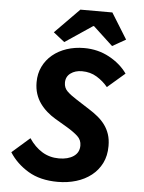

<svg xmlns="http://www.w3.org/2000/svg" viewBox="-58 -899 716 957"><g transform="rotate(5 300.0 -420.5)"><path d="M267 12Q179 12 119 -24Q59 -60 24 -115L113 -193Q141 -151 178.5 -128Q216 -105 263 -105Q308 -105 336 -124Q364 -143 364 -178Q364 -206 344 -224.5Q324 -243 289 -264L228 -300Q206 -313 186 -330.5Q166 -348 151 -369Q136 -390 127.5 -416Q119 -442 119 -474Q119 -517 136 -552Q153 -587 183 -612Q213 -637 253.5 -650.5Q294 -664 341 -664Q410 -664 467 -633Q524 -602 557 -555L470 -480Q447 -508 414.5 -528Q382 -548 340 -548Q306 -548 283 -531Q260 -514 260 -484Q260 -458 277.5 -441Q295 -424 322 -407L392 -362Q416 -347 436.5 -330Q457 -313 472 -292.5Q487 -272 495.5 -246.5Q504 -221 504 -188Q504 -139 485.5 -102Q467 -65 434.5 -39.5Q402 -14 359 -1Q316 12 267 12ZM239 -685 183 -729 305 -853H465L545 -724L478 -686L380 -777H376Z"/></g></svg>

Font: Source Code Pro
Style: Bold Italic
Weight: 700
Italic angle: -11°
Monospace: yes
Designer: Paul D. Hunt, Teo Tuominen
Foundry: Adobe Systems Incorporated
Version: Version 1.050;PS 1.000;hotconv 16.6.51;makeotf.lib2.5.65220